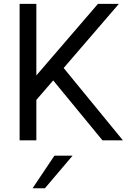

<svg xmlns="http://www.w3.org/2000/svg" viewBox="-20 -739 667 1011"><path d="M260.1 -315.6 171.4 -212.9V0H83.3V-718.8H171.4V-341.8L496 -718.8H606.1L315.2 -380.9L627.2 0H519.5ZM266.5 80.8H362.1L216.4 252.3H151.6Z"/></svg>

Font: Min Sans VF VF
Style: Regular
Weight: 400
Designer: Jinseong-Kim, NotoSansCJK, Nunito
Foundry: Jinseong-Kim
Version: Version 1.420;Glyphs 3.1.2 (3151)